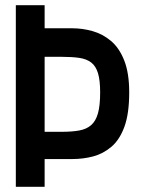

<svg xmlns="http://www.w3.org/2000/svg" viewBox="-20 -720 549 740"><path d="M259 -611H152V-700H41V0H152V-107H259Q300 -107 338.5 -117Q377 -127 409 -154Q441 -181 459.5 -231.5Q478 -282 478 -364Q478 -438 459 -486.5Q440 -535 408 -562Q376 -589 337 -600Q298 -611 259 -611ZM152 -212V-501H218Q257 -501 285 -497Q313 -493 331 -479.5Q349 -466 357.5 -438.5Q366 -411 366 -364Q366 -313 357.5 -283Q349 -253 331 -237.5Q313 -222 285 -217Q257 -212 218 -212Z"/></svg>

Font: Advent Pro
Style: Regular
Weight: 400
Designer: VivaRado, Andreas Kalpakidis
Foundry: VivaRado, Andreas Kalpakidis
Version: Version 3.000